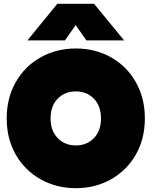

<svg xmlns="http://www.w3.org/2000/svg" viewBox="-20 -967 791 1002"><path d="M279 -947H471L628 -756H431L375 -836L319 -756H123ZM15 -349Q15 -456 62.5 -539Q110 -622 192.5 -668Q275 -714 376 -714Q477 -714 559 -668Q641 -622 688.5 -539Q736 -456 736 -349Q736 -242 688.5 -159.5Q641 -77 559 -31Q477 15 376 15Q275 15 192.5 -31Q110 -77 62.5 -159.5Q15 -242 15 -349ZM507 -349Q507 -414 470 -452Q433 -490 376 -490Q318 -490 281 -452Q244 -414 244 -349Q244 -284 281.5 -246Q319 -208 376 -208Q433 -208 470 -246Q507 -284 507 -349Z"/></svg>

Font: Readiness Black
Style: Regular
Weight: 900
Designer: Katatrad Team
Foundry: CadsonDemak
Version: Version 1.00;April 23, 2019;FontCreator 11.5.0.2425 64-bit; 